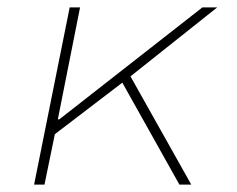

<svg xmlns="http://www.w3.org/2000/svg" viewBox="-20 -498 640 518"><path d="M72 0 168 -478H196L136 -176H140L526 -478H566L332 -292L496 0H464L310 -275L128 -136L100 0Z"/></svg>

Font: Source Code Pro ExtraLight
Style: Italic
Weight: 200
Italic angle: -11°
Monospace: yes
Designer: Paul D. Hunt, Teo Tuominen
Foundry: Adobe Systems Incorporated
Version: Version 1.050;PS 1.000;hotconv 16.6.51;makeotf.lib2.5.65220